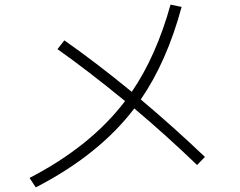

<svg xmlns="http://www.w3.org/2000/svg" viewBox="-20 -770 1040 832"><path d="M229 -557 259 -595Q396 -499 551 -372Q657 -527 719 -750L767 -740Q703 -503 590 -339Q736 -216 868 -90L834 -55Q701 -183 562 -300Q409 -99 135 42L108 1Q373 -136 522 -332Q358 -466 229 -557Z"/></svg>

Font: M PLUS 1p Light
Style: Regular
Weight: 300
Version: Version 1.061